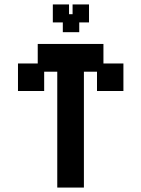

<svg xmlns="http://www.w3.org/2000/svg" viewBox="-20 -834 637 865"><path d="M238 11V-511H179V-424H61V-548H150V-636H446V-548H536V-424H417V-511H358V11ZM263 -689V-733H218V-814H291V-770H307V-814H381V-733H337V-689Z"/></svg>

Font: Pixelify Sans SemiBold
Style: Regular
Weight: 600
Designer: Stefie Justprince
Foundry: Typecalism Foundryline
Version: Version 1.000